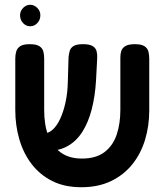

<svg xmlns="http://www.w3.org/2000/svg" viewBox="-20 -768 689 804"><path d="M321 16Q250 16 198.5 -10Q147 -36 112.5 -81Q78 -126 61 -184.5Q44 -243 44 -307V-523Q44 -539 48 -552.5Q52 -566 64.5 -574.5Q77 -583 105 -583Q132 -583 145 -574.5Q158 -566 161.5 -552.5Q165 -539 165 -522V-307Q165 -244 182.5 -199Q200 -154 235 -129Q270 -104 323 -104Q382 -104 417.5 -131Q453 -158 468.5 -204Q484 -250 484 -308V-528Q484 -543 488 -555Q492 -567 505 -575Q518 -583 545 -583Q572 -583 585 -574.5Q598 -566 601.5 -552Q605 -538 605 -522V-305Q605 -241 587.5 -183Q570 -125 534.5 -80.5Q499 -36 445.5 -10Q392 16 321 16ZM139 -136 129 -209H162Q183 -209 201 -225.5Q219 -242 232.5 -271.5Q246 -301 254.5 -340Q263 -379 264 -424L267 -527Q268 -542 272 -555Q276 -568 288.5 -575.5Q301 -583 328 -583Q355 -583 368 -575Q381 -567 384.5 -553.5Q388 -540 387 -524L382 -429Q378 -364 364 -310Q350 -256 325.5 -217Q301 -178 264.5 -157Q228 -136 178 -136ZM106 -658Q89 -658 76.5 -671.5Q64 -685 64 -704Q64 -722 77 -735Q90 -748 106 -748Q123 -748 136 -735Q149 -722 149 -704Q149 -685 136.5 -671.5Q124 -658 106 -658Z"/></svg>

Font: Fredoka SemiCondensed Medium
Style: Regular
Weight: 500
Width: 4
Designer: Ben Nathan
Foundry: Milena B. Brandão, Ben Nathan
Version: Version 2.001